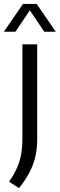

<svg xmlns="http://www.w3.org/2000/svg" viewBox="-41 -821 305 979"><path d="M55.9 138.3 5.3 105.3Q30.1 69.4 45.1 36.2Q60.1 3 66.7 -33.8Q73.2 -70.7 73.2 -117.6V-595H148.7V-112.7Q148.7 -64.3 139.4 -23Q130.1 18.3 109.6 57.3Q89 96.4 55.9 138.3ZM-21.4 -659.1 76.1 -800.8H146L243.5 -659.1H184.6L105.3 -777H116.9L37.6 -659.1Z"/></svg>

Font: Encode Sans SC Condensed Thin
Style: Regular
Weight: 100
Width: 3
Designer: Multiple Designers
Foundry: Impallari Type
Version: Version 3.002